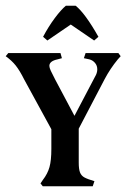

<svg xmlns="http://www.w3.org/2000/svg" viewBox="-28 -653 453 673"><path d="M395 -456 385 -445Q358 -412 339 -376L248 -202V-83Q248 -60 252.5 -48.5Q257 -37 268 -31Q279 -25 303 -18L297 0H122L114 -10L122 -22Q139 -44 145.5 -67.5Q152 -91 152 -131V-200L57 -374Q41 -406 27 -423.5Q13 -441 -8 -456L1 -467H184L189 -449L174 -445Q145 -439 145 -422Q145 -416 150 -405Q155 -394 165 -375L233 -247L305 -384Q313 -397 313 -410Q313 -423 305 -432.5Q297 -442 285 -445L266 -449L272 -467H387ZM302 -511 220 -567 138 -511 123 -524Q142 -560 164 -589.5Q186 -619 203 -633H237Q270 -607 317 -524Z"/></svg>

Font: Katibeh
Style: Regular
Weight: 400
Designer: Arabic design by Kourosh Beigpour, Latin design by Eduardo Tunni, engineering by Lasse Fister
Version: Version 1.0010g